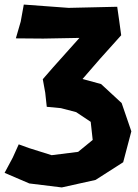

<svg xmlns="http://www.w3.org/2000/svg" viewBox="-32 -694 609 849"><path d="M73.2 -673.8 59.6 -598.6 38.1 -524.4 159.2 -523.4 319.3 -526.4 203.1 -396.5 157.2 -343.8 168 -284.2 174.8 -221.7 237.3 -215.8 304.7 -198.2 369.1 -155.3 377.9 -75.2 313.5 -22.5 196.3 -7.8 96.7 -39.1 50.8 -55.7 24.4 2.9 -11.7 70.3 97.7 117.2 241.2 134.8 390.6 101.6 512.7 23.4 548.8 -113.3 505.9 -238.3 415 -322.3 333 -344.7 409.2 -432.6 503.9 -538.1 495.1 -602.5 486.3 -664.1 271.5 -659.2Z"/></svg>

Font: MaokenAssortedSans-TC
Style: Regular
Weight: 500
Version: Version 0.83